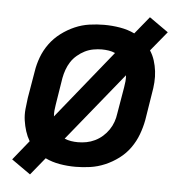

<svg xmlns="http://www.w3.org/2000/svg" viewBox="-48 -618 695 715"><g transform="rotate(5 300.0 -260.0)"><path d="M90 51 19 1 78 -72Q68 -89 62 -108Q56 -127 53 -147.5Q50 -168 52 -189.5Q54 -211 57 -232L74 -332Q78 -359 88 -386Q98 -413 115.5 -437Q133 -461 157 -479Q181 -497 207.5 -508.5Q234 -520 262 -524Q290 -528 317 -528Q347 -528 376.5 -523Q406 -518 431 -506L484 -571L555 -521L495 -448Q506 -431 512 -412Q518 -393 520.5 -372.5Q523 -352 521.5 -330.5Q520 -309 516 -288L500 -188Q495 -161 485 -134Q475 -107 458 -83Q441 -59 417 -41Q393 -23 366 -11.5Q339 0 311 4Q283 8 256 8Q226 8 197 3Q168 -2 143 -14ZM160 -172 366 -427Q355 -432 342 -434Q329 -436 316 -436Q301 -436 284.5 -433Q268 -430 253 -422.5Q238 -415 224.5 -403.5Q211 -392 202 -378Q193 -364 187.5 -348.5Q182 -333 179 -317L163 -217Q161 -206 160 -194.5Q159 -183 160 -172ZM257 -84Q273 -84 289 -87Q305 -90 320.5 -97.5Q336 -105 349 -116.5Q362 -128 371.5 -142Q381 -156 386.5 -171.5Q392 -187 394 -203L411 -303Q413 -314 414 -325.5Q415 -337 414 -348L207 -93Q219 -88 231.5 -86Q244 -84 257 -84Z"/></g></svg>

Font: Iosevka SS04 SmBd Ex Obl
Style: Regular
Weight: 600
Width: 7
Italic angle: -9°
Monospace: yes
Designer: Belleve Invis
Foundry: Belleve Invis
Version: Version 19.0.0; ttfautohint (v1.8.4)